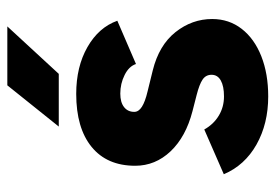

<svg xmlns="http://www.w3.org/2000/svg" viewBox="-134 -606 752 524"><g transform="rotate(-90 242.0 -344.0)"><path d="M28.5 -109.2 150.6 -162.5Q164.8 -137.1 188.4 -122.9Q211.9 -108.7 240.9 -108.7Q268.7 -108.7 284.3 -117.4Q299.9 -126.1 299.9 -142.6Q299.9 -158.4 286.7 -167.2Q273.6 -176 244.9 -183.3L200.5 -194.7Q130.6 -212.8 91.1 -254.4Q51.6 -296.1 51.6 -351Q51.6 -428 103.1 -470Q154.6 -512 247.7 -512Q322 -512 375.6 -481.3Q429.3 -450.6 447.4 -399.8L329.3 -348.9Q323 -368.2 299.3 -379.9Q275.7 -391.7 248.6 -391.7Q224.7 -391.7 211.7 -381.4Q198.7 -371.2 198.7 -353.6Q198.7 -341.6 212.5 -332.8Q226.3 -323.9 254.3 -317.3L311.9 -303.1Q380.5 -286.1 416.3 -241.1Q452.1 -196 452.1 -140.9Q452.1 -95 425.2 -60.3Q398.3 -25.7 350.4 -6.8Q302.6 12 240.9 12Q166.3 12 109.5 -20Q52.7 -52.1 28.5 -109.2ZM271.1 -700H431.9L302.4 -559.6H158.6Z"/></g></svg>

Font: Oak Sans Light
Style: Regular
Weight: 400
Designer: Erik Kennedy, Walven
Foundry: Erik Kennedy, Walven
Version: Version 1.100;Glyphs 3.1.2 (3151)